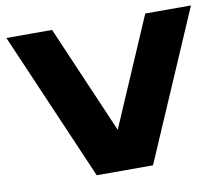

<svg xmlns="http://www.w3.org/2000/svg" viewBox="-74 -750 978 840"><g transform="rotate(-10 415.0 -330.0)"><path d="M5 -660H208L415 -180L622 -660H825L540 0H290Z"/></g></svg>

Font: Xolonium
Style: Bold
Weight: 700
Designer: Severin Meyer
Version: Version 4.2